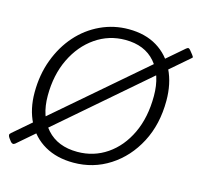

<svg xmlns="http://www.w3.org/2000/svg" viewBox="-99 -633 775 737"><g transform="rotate(15 288.0 -265.0)"><path d="M18 -3Q13 1 8.5 0Q4 -1 0 -6L-9 -18Q-13 -24 -13.5 -28.5Q-14 -33 -8 -38L557 -525Q563 -530 566.5 -529Q570 -528 574 -523L586 -508Q589 -504 590.5 -501Q592 -498 586 -494ZM252 10Q186 10 138 -17.5Q90 -45 64.5 -95.5Q39 -146 39 -212Q39 -283 61.5 -343Q84 -403 123 -447Q162 -491 214.5 -515.5Q267 -540 326 -540Q392 -540 439 -511.5Q486 -483 511 -431.5Q536 -380 536 -312Q536 -218 498 -145.5Q460 -73 395.5 -31.5Q331 10 252 10ZM256 -34Q321 -34 373 -69.5Q425 -105 455 -168.5Q485 -232 485 -317Q485 -400 443 -448.5Q401 -497 324 -497Q259 -497 206 -460.5Q153 -424 122 -360Q91 -296 91 -213Q91 -131 134.5 -82.5Q178 -34 256 -34Z"/></g></svg>

Font: Libre Franklin Thin ExtraLight
Style: Italic
Weight: 250
Italic angle: -8°
Version: Version 3.000